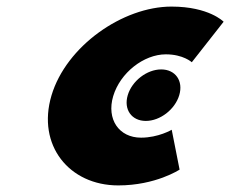

<svg xmlns="http://www.w3.org/2000/svg" viewBox="-20 -548 699 583"><path d="M469.4 -337.2C512.8 -337.2 537.2 -302.3 524.3 -259C511.4 -215.7 466.2 -180.8 422.8 -180.8C379.5 -180.8 355 -215.7 367.9 -259C380.8 -302.3 426.1 -337.2 469.4 -337.2ZM408.2 -130C461.2 -130 501.4 -154 501.4 -154L525.3 -33C525.3 -33 453 15 339 15C190 15 91.4 -107 136.3 -258C181 -408 352.7 -528 500.7 -528C614.7 -528 659 -482 659 -482L562.4 -359C562.4 -359 536.5 -383 483.5 -383C416.5 -383 344.9 -327 323.7 -256C302.9 -186 341.2 -130 408.2 -130Z"/></svg>

Font: Hussar
Style: BdOblThree
Weight: 700
Foundry: Cannot Into Space Fonts
Version: Version 2.00